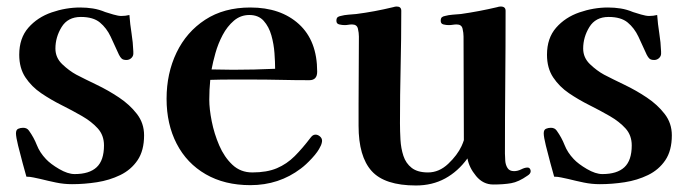

<svg xmlns="http://www.w3.org/2000/svg" viewBox="-20 -562 2105 589"><path d="M422 -147Q422 -100 402 -70.5Q382 -41 349 -25Q316 -9 277.5 -3Q239 3 201 3Q176 3 152 -2Q128 -7 104 -13Q94 -15 83 -17.5Q72 -20 61 -20Q57 -34 49.5 -61.5Q42 -89 35.5 -115.5Q29 -142 29 -153Q29 -164 36 -167Q43 -170 51 -170Q63 -170 69 -161Q84 -140 93 -117Q102 -94 121 -74Q135 -59 161.5 -43.5Q188 -28 209 -28Q254 -28 276.5 -49Q299 -70 299 -116Q299 -147 280 -168Q261 -189 231.5 -206Q202 -223 169 -239.5Q136 -256 106.5 -276Q77 -296 58 -324.5Q39 -353 39 -394Q39 -445 67 -477Q95 -509 138.5 -524Q182 -539 226 -539Q246 -539 265 -536Q284 -533 303 -525Q312 -522 327.5 -517.5Q343 -513 352 -513Q365 -513 377 -516Q379 -488 383.5 -460Q388 -432 389 -404V-401Q390 -391 383.5 -384.5Q377 -378 368 -378Q358 -378 353.5 -382Q349 -386 345 -394Q332 -423 319.5 -449.5Q307 -476 286.5 -493Q266 -510 228 -510Q188 -510 169 -479Q150 -448 150 -413Q150 -385 171 -365Q192 -345 214 -333Q241 -319 276.5 -302Q312 -285 345 -263Q378 -241 400 -212.5Q422 -184 422 -147Z M824 -351Q824 -371 822 -399Q820 -427 812.5 -453.5Q805 -480 789 -498Q773 -516 745 -516Q718 -516 697.5 -498.5Q677 -481 663 -454.5Q649 -428 641 -399.5Q633 -371 629 -349Q646 -349 662.5 -348.5Q679 -348 695 -348Q760 -348 824 -351ZM968 -130Q968 -127 966.5 -121.5Q965 -116 963 -113Q956 -97 937 -76.5Q918 -56 903 -45Q836 6 748 6Q669 6 611 -27.5Q553 -61 522 -121Q491 -181 491 -259Q491 -337 521.5 -400.5Q552 -464 609.5 -501.5Q667 -539 748 -539Q841 -539 897 -488Q953 -437 953 -342Q953 -316 929 -316Q885 -316 841 -317Q797 -318 753 -318Q721 -318 689 -318Q657 -318 625 -317Q622 -287 622 -256Q622 -228 629.5 -190Q637 -152 652.5 -116Q668 -80 693 -56.5Q718 -33 754 -33Q799 -33 829.5 -46Q860 -59 884 -83Q908 -107 933 -140Q936 -144 939.5 -146.5Q943 -149 948 -149Q955 -149 961.5 -143.5Q968 -138 968 -130Z M1608 -37Q1608 -29 1598 -23Q1571 -4 1548 0Q1525 4 1493 4Q1462 4 1440.5 -22Q1419 -48 1414 -76Q1385 -36 1345.5 -14.5Q1306 7 1256 7Q1160 7 1120 -37.5Q1080 -82 1080 -176V-243Q1080 -295 1080.5 -346.5Q1081 -398 1081 -450Q1081 -461 1078 -474Q1075 -487 1060 -487Q1054 -487 1048.5 -486Q1043 -485 1037 -485Q1030 -485 1021 -487Q1012 -489 1012 -498Q1012 -506 1015.5 -509Q1019 -512 1025 -513Q1036 -516 1049 -517Q1062 -518 1073 -519Q1128 -526 1186 -540Q1192 -542 1197 -542Q1211 -542 1211 -529Q1211 -443 1209 -356.5Q1207 -270 1207 -184Q1207 -160 1208.5 -133.5Q1210 -107 1217.5 -84Q1225 -61 1243 -47Q1261 -33 1293 -33Q1327 -33 1355 -59.5Q1383 -86 1396 -114Q1397 -116 1400 -123.5Q1403 -131 1403 -132Q1403 -212 1402.5 -291.5Q1402 -371 1402 -450Q1402 -461 1399 -474Q1396 -487 1381 -487Q1375 -487 1369 -486Q1363 -485 1356 -485Q1349 -485 1340.5 -487Q1332 -489 1332 -498Q1332 -506 1335.5 -509Q1339 -512 1345 -513Q1356 -516 1369 -517Q1382 -518 1394 -519Q1450 -527 1505 -540Q1508 -541 1510.5 -541.5Q1513 -542 1516 -542Q1531 -542 1531 -529Q1531 -420 1530 -310.5Q1529 -201 1529 -91Q1529 -81 1530 -68.5Q1531 -56 1537 -46.5Q1543 -37 1557 -37Q1568 -37 1579 -42.5Q1590 -48 1598 -48Q1603 -48 1605.5 -44.5Q1608 -41 1608 -37Z M2041 -147Q2041 -100 2021 -70.5Q2001 -41 1968 -25Q1935 -9 1896.5 -3Q1858 3 1820 3Q1795 3 1771 -2Q1747 -7 1723 -13Q1713 -15 1702 -17.5Q1691 -20 1680 -20Q1676 -34 1668.5 -61.5Q1661 -89 1654.5 -115.5Q1648 -142 1648 -153Q1648 -164 1655 -167Q1662 -170 1670 -170Q1682 -170 1688 -161Q1703 -140 1712 -117Q1721 -94 1740 -74Q1754 -59 1780.5 -43.5Q1807 -28 1828 -28Q1873 -28 1895.5 -49Q1918 -70 1918 -116Q1918 -147 1899 -168Q1880 -189 1850.5 -206Q1821 -223 1788 -239.5Q1755 -256 1725.5 -276Q1696 -296 1677 -324.5Q1658 -353 1658 -394Q1658 -445 1686 -477Q1714 -509 1757.5 -524Q1801 -539 1845 -539Q1865 -539 1884 -536Q1903 -533 1922 -525Q1931 -522 1946.5 -517.5Q1962 -513 1971 -513Q1984 -513 1996 -516Q1998 -488 2002.5 -460Q2007 -432 2008 -404V-401Q2009 -391 2002.5 -384.5Q1996 -378 1987 -378Q1977 -378 1972.5 -382Q1968 -386 1964 -394Q1951 -423 1938.5 -449.5Q1926 -476 1905.5 -493Q1885 -510 1847 -510Q1807 -510 1788 -479Q1769 -448 1769 -413Q1769 -385 1790 -365Q1811 -345 1833 -333Q1860 -319 1895.5 -302Q1931 -285 1964 -263Q1997 -241 2019 -212.5Q2041 -184 2041 -147Z"/></svg>

Font: Kaisei Decol
Style: Bold
Weight: 700
Designer: Font-Kai, 金井和夫
Foundry: KAZUO KANAI
Version: Version 5.003